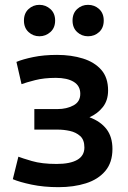

<svg xmlns="http://www.w3.org/2000/svg" viewBox="-20 -761 528 794"><path d="M222 13Q161 13 111 2.5Q61 -8 33 -20L56 -113Q71 -107 112 -95Q153 -83 214 -83Q270 -83 299.5 -100Q329 -117 329 -151Q329 -183 311.5 -198.5Q294 -214 269 -219.5Q244 -225 220 -225H122V-310H219Q255 -310 283.5 -325Q312 -340 312 -373Q312 -406 285 -422.5Q258 -439 211 -439Q162 -439 125 -429.5Q88 -420 69 -413L48 -505Q74 -516 117.5 -525Q161 -534 216 -534Q275 -534 323 -519Q371 -504 399 -472Q427 -440 427 -387Q427 -346 405.5 -318.5Q384 -291 350 -276Q396 -259 420.5 -227Q445 -195 445 -145Q445 -89 415.5 -54Q386 -19 335.5 -3Q285 13 222 13ZM344 -611Q318 -611 299 -628.5Q280 -646 280 -676Q280 -706 299 -723.5Q318 -741 344 -741Q371 -741 390 -723.5Q409 -706 409 -676Q409 -646 390 -628.5Q371 -611 344 -611ZM143 -611Q117 -611 98 -628.5Q79 -646 79 -676Q79 -706 98 -723.5Q117 -741 143 -741Q169 -741 188.5 -723.5Q208 -706 208 -676Q208 -646 188.5 -628.5Q169 -611 143 -611Z"/></svg>

Font: Ubuntu Sans SemiBold
Style: Regular
Weight: 600
Designer: Dalton Maag Ltd
Foundry: Dalton Maag Ltd
Version: Version 1.006; ttfautohint (v1.8.4.7-5d5b)